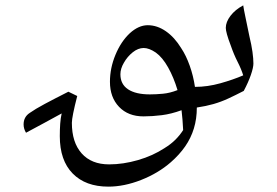

<svg xmlns="http://www.w3.org/2000/svg" viewBox="-20 -434 1033 716"><path d="M714 -33Q714 9 703 45Q692 81 670.5 112Q649 143 617 171Q570 212 506.5 237Q443 262 384 262Q299 262 251 213Q203 164 203 74Q203 49 204.5 27.5Q206 6 210 -11Q177 7 144 25Q111 43 77 61Q68 46 68 30Q68 2 91 -13Q101 -20 115 -28.5Q129 -37 147 -46.5Q165 -56 187 -67.5Q209 -79 235 -92L268 -76Q258 -37 253 -12Q248 13 248 24Q248 97 284.5 138Q321 179 387 179Q439 179 494.5 163Q550 147 594 118Q617 104 634 87Q651 70 663 51Q662 29 660.5 12Q659 -5 657 -23Q619 -9 583.5 -4.5Q548 0 515 0Q458 0 424 -35.5Q390 -71 390 -129Q390 -180 410.5 -229.5Q431 -279 464 -310Q497 -340 531 -340Q566 -340 598.5 -317.5Q631 -295 656 -254Q674 -227 687.5 -189Q701 -151 707 -110Q754 -110 802 -123.5Q850 -137 887 -153Q880 -176 866 -203.5Q852 -231 841 -263Q831 -289 826.5 -305.5Q822 -322 822 -330Q822 -352 839.5 -375Q857 -398 887 -414Q889 -400 895 -371.5Q901 -343 910 -299Q918 -266 921.5 -240.5Q925 -215 925 -197Q925 -182 915.5 -154.5Q906 -127 889 -95Q858 -79 831 -66.5Q804 -54 776 -46Q748 -38 714 -33ZM539 -82Q562 -82 588 -84.5Q614 -87 642 -98Q628 -145 607 -182.5Q586 -220 561 -238Q536 -255 516 -255Q495 -255 475 -239Q455 -223 442 -200Q429 -178 429 -157Q429 -120 457.5 -101Q486 -82 539 -82Z"/></svg>

Font: Noto Naskh Arabic
Style: Regular
Weight: 400
Designer: Monotype Design Team, David Williams, Mohamad Dakak and Nizar Qandah
Foundry: Monotype Imaging Inc.
Version: Version 2.013